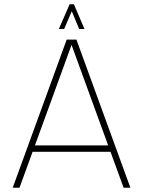

<svg xmlns="http://www.w3.org/2000/svg" viewBox="-20 -887 676 907"><path d="M341 -700 596 0H564L502 -170H134L72 0H40L295 -700ZM491 -200 318 -675 145 -200ZM329 -867 379 -750H354L319 -834L283 -750H258L309 -867Z"/></svg>

Font: Urbanist
Style: Regular
Weight: 400
Designer: Corey Hu
Foundry: Corey Hu
Version: Version 1.2; befe77262ef67d88f1d94aa3d2e49ef1327b4483